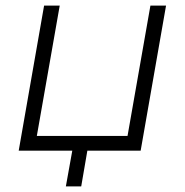

<svg xmlns="http://www.w3.org/2000/svg" viewBox="-20 -540 662 688"><path d="M138 -520 47 0H239L216 128H271L293 0H484L575 -520H519L437 -53H112L194 -520Z"/></svg>

Font: Fixel Display Light
Style: Italic
Weight: 300
Italic angle: -10°
Designer: AlfaBravo + MacPaw
Foundry: Kyrylo Tkachov, Marchela Mozhyna, Serhii Makarenko, Maria Weinstein, Zakhar Kryvoshyya
Version: Version 1.210;Glyphs 3.2 (3217)